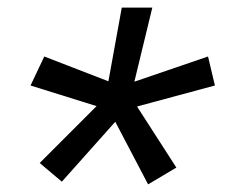

<svg xmlns="http://www.w3.org/2000/svg" viewBox="-20 -539 617 503"><path d="M60 -315 96 -391 264 -326 299 -519H379L332 -325L525 -391L543 -315L339 -260L442 -100L368 -56L282 -220L142 -63L84 -112L233 -261Z"/></svg>

Font: Nacelle
Style: Italic
Weight: 400
Italic angle: -12°
Designer: Sora Sagano
Foundry: Sora Sagano
Version: Version 1.000;FEAKit 1.0